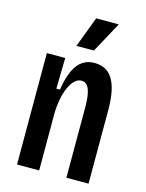

<svg xmlns="http://www.w3.org/2000/svg" viewBox="-113 -809 670 879"><g transform="rotate(15 222.5 -370.0)"><path d="M55 0V-344V-528H142L139 -382H156Q165 -439 181.5 -474Q198 -509 222 -525Q246 -541 278 -541Q338 -541 366 -493Q394 -445 394 -350V0H289V-332Q289 -392 277.5 -419.5Q266 -447 242 -447Q219 -447 201 -424Q183 -401 172.5 -362.5Q162 -324 160 -277V0ZM260 -595H177L232 -740H339Z"/></g></svg>

Font: Bricolage Grotesque 24pt Condensed Medium
Style: Regular
Weight: 500
Width: 3
Designer: Mathieu Triay
Foundry: Atelier Triay
Version: Version 1.001;gftools[0.9.33.dev8+g029e19f]